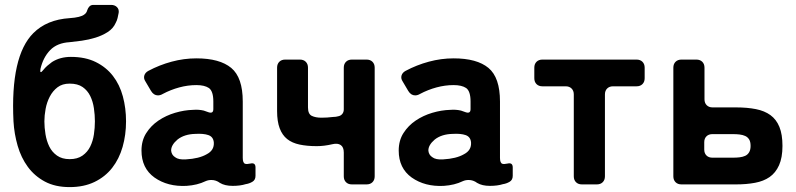

<svg xmlns="http://www.w3.org/2000/svg" viewBox="-20 -752 3245 783"><path d="M264 11Q205 11 163 -11.5Q121 -34 93.5 -71.5Q66 -109 52 -157.5Q38 -206 35 -257Q22 -523 116 -617Q171 -672 264 -678Q309 -681 324 -693Q333 -699 336 -711Q339 -720 345 -726Q351 -732 361 -732H433Q448 -732 457 -723Q466 -714 464 -700Q462 -689 459.5 -678.5Q457 -668 452 -659Q442 -636 419.5 -621.5Q397 -607 369.5 -598.5Q342 -590 313.5 -586Q285 -582 264 -580Q213 -577 184.5 -547.5Q156 -518 145 -471Q143 -459 146 -458Q149 -457 156 -466Q164 -476 172.5 -483.5Q181 -491 192 -499Q225 -520 269 -520Q328 -520 370.5 -499Q413 -478 440.5 -442.5Q468 -407 481 -359Q494 -311 494 -257Q494 -202 480 -153Q466 -104 437.5 -67.5Q409 -31 365.5 -10Q322 11 264 11ZM264 -103Q296 -103 316.5 -117.5Q337 -132 348 -154.5Q359 -177 363 -204Q367 -231 367 -257Q367 -283 363 -310.5Q359 -338 348 -360.5Q337 -383 317 -397Q297 -411 264 -411Q234 -411 214.5 -396Q195 -381 183 -358Q171 -335 166 -308Q161 -281 161 -257Q161 -232 165.5 -204.5Q170 -177 181 -154.5Q192 -132 212.5 -117.5Q233 -103 264 -103Z M741 6Q664 10 610 -28Q557 -66 557 -138Q557 -179 576.5 -209.5Q596 -240 626.5 -260.5Q657 -281 694 -292Q731 -303 767 -304Q790 -306 811 -301Q816 -299 821 -297.5Q826 -296 831 -294Q850 -288 850 -307V-338Q850 -380 832 -393Q814 -405 781 -405Q746 -405 711 -395.5Q676 -386 644 -369Q634 -363 624 -363Q607 -363 596 -381L573 -420Q565 -432 568.5 -444Q572 -456 585 -463Q630 -487 680 -500.5Q730 -514 781 -514Q876 -514 923 -475Q970 -436 970 -338V-108Q970 -87 980 -84Q987 -82 1001 -85Q1022 -90 1022 -69V-35Q1022 -18 1009 -10.5Q996 -3 982 -1Q960 6 929 6Q897 6 877 -6Q861 -18 842 -18Q829 -18 818 -13Q785 3 741 6ZM738 -102Q792 -105 823 -123Q854 -139 852 -171Q850 -194 830 -201Q810 -208 777 -206Q732 -205 704 -183Q677 -160 678 -137Q680 -120 694 -111Q708 -100 738 -102Z M1382 -33V-130Q1382 -152 1369.5 -160.5Q1357 -169 1336 -164Q1302 -156 1272 -156Q1232 -156 1201.5 -162.5Q1171 -169 1151 -185Q1131 -201 1120.5 -229Q1110 -257 1110 -299V-476Q1110 -491 1119 -500Q1128 -509 1143 -509H1203Q1218 -509 1227 -500Q1236 -491 1236 -476V-314Q1236 -287 1251.5 -279.5Q1267 -272 1291 -272Q1314 -272 1338 -275Q1350 -275 1360 -278Q1370 -280 1376 -287.5Q1382 -295 1382 -306V-476Q1382 -491 1391 -500Q1400 -509 1415 -509H1475Q1490 -509 1499 -500Q1508 -491 1508 -476V-33Q1508 -18 1499 -9Q1490 0 1475 0H1415Q1400 0 1391 -9Q1382 -18 1382 -33Z M1790 6Q1713 10 1659 -28Q1606 -66 1606 -138Q1606 -179 1625.5 -209.5Q1645 -240 1675.5 -260.5Q1706 -281 1743 -292Q1780 -303 1816 -304Q1839 -306 1860 -301Q1865 -299 1870 -297.5Q1875 -296 1880 -294Q1899 -288 1899 -307V-338Q1899 -380 1881 -393Q1863 -405 1830 -405Q1795 -405 1760 -395.5Q1725 -386 1693 -369Q1683 -363 1673 -363Q1656 -363 1645 -381L1622 -420Q1614 -432 1617.5 -444Q1621 -456 1634 -463Q1679 -487 1729 -500.5Q1779 -514 1830 -514Q1925 -514 1972 -475Q2019 -436 2019 -338V-108Q2019 -87 2029 -84Q2036 -82 2050 -85Q2071 -90 2071 -69V-35Q2071 -18 2058 -10.5Q2045 -3 2031 -1Q2009 6 1978 6Q1946 6 1926 -6Q1910 -18 1891 -18Q1878 -18 1867 -13Q1834 3 1790 6ZM1787 -102Q1841 -105 1872 -123Q1903 -139 1901 -171Q1899 -194 1879 -201Q1859 -208 1826 -206Q1781 -205 1753 -183Q1726 -160 1727 -137Q1729 -120 1743 -111Q1757 -100 1787 -102Z M2320 -33V-367Q2320 -382 2311 -391Q2302 -400 2287 -400H2192Q2177 -400 2168 -409Q2159 -418 2159 -433V-476Q2159 -491 2168 -500Q2177 -509 2192 -509H2576Q2591 -509 2600 -500Q2609 -491 2609 -476V-433Q2609 -418 2600 -409Q2591 -400 2576 -400H2480Q2465 -400 2456 -391Q2447 -382 2447 -367V-33Q2447 -18 2438 -9Q2429 0 2414 0H2353Q2338 0 2329 -9Q2320 -18 2320 -33Z M2726 -33V-476Q2726 -491 2735 -500Q2744 -509 2759 -509H2820Q2835 -509 2844 -500Q2853 -491 2853 -476V-347Q2853 -332 2862 -323Q2871 -314 2886 -314H2982Q3027 -314 3062.5 -307Q3098 -300 3122 -282.5Q3146 -265 3158.5 -234.5Q3171 -204 3171 -157Q3171 -109 3157 -78Q3143 -47 3118.5 -30Q3094 -13 3059 -6.5Q3024 0 2982 0H2759Q2744 0 2735 -9Q2726 -18 2726 -33ZM2885 -109H2970Q2984 -109 2996.5 -110.5Q3009 -112 3019 -116.5Q3029 -121 3035 -131Q3041 -141 3041 -157Q3041 -174 3035 -183.5Q3029 -193 3019 -197.5Q3009 -202 2996.5 -203.5Q2984 -205 2970 -205H2885Q2870 -205 2861 -196Q2852 -187 2852 -172V-142Q2852 -127 2861 -118Q2870 -109 2885 -109Z"/></svg>

Font: Higure Gothic Black
Style: Regular
Weight: 900
Designer: Yoshimichi Ohira
Foundry: Positype
Version: Version 1.000